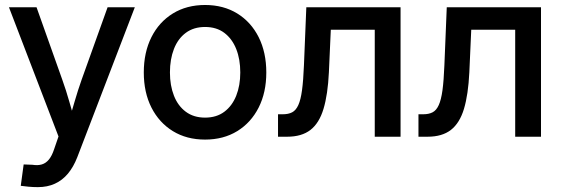

<svg xmlns="http://www.w3.org/2000/svg" viewBox="-20 -559 2296 785"><path d="M64.9 200.7 76.7 113.3 112.8 114.7Q134.3 118.2 150.9 113.3Q167.5 108.4 179.9 93.3Q192.4 78.1 201.2 51.3L219.2 -1L16.6 -529.3H129.4L234.4 -233.9Q250.5 -189 263.2 -144Q275.9 -99.1 289.1 -54.2H258.8Q272 -99.1 285.2 -144.3Q298.3 -189.5 314 -233.9L419.9 -529.3H531.2L295.9 84Q280.3 124 257.6 151.1Q234.9 178.2 204.3 192.1Q173.8 206.1 134.8 206.1Q114.3 206.1 96.2 204.3Q78.1 202.6 64.9 200.7Z M818.4 11.7Q743.2 11.7 686.8 -22.9Q630.4 -57.6 599.1 -119.4Q567.9 -181.2 567.9 -262.7Q567.9 -344.7 599.1 -407Q630.4 -469.2 686.8 -503.9Q743.2 -538.6 818.4 -538.6Q893.6 -538.6 950 -503.9Q1006.3 -469.2 1037.6 -407Q1068.8 -344.7 1068.8 -262.7Q1068.8 -181.2 1037.6 -119.4Q1006.3 -57.6 950 -22.9Q893.6 11.7 818.4 11.7ZM818.4 -78.1Q865.2 -78.1 897.2 -102.1Q929.2 -126 945.8 -167.7Q962.4 -209.5 962.4 -262.7Q962.4 -316.9 945.8 -358.6Q929.2 -400.4 897.2 -424.6Q865.2 -448.7 818.4 -448.7Q772 -448.7 739.7 -424.8Q707.5 -400.9 691.2 -358.9Q674.8 -316.9 674.8 -262.7Q674.8 -209.5 691.2 -167.7Q707.5 -126 739.7 -102.1Q772 -78.1 818.4 -78.1Z M1116.7 0V-91.8H1136.2Q1159.2 -91.8 1174.6 -99.9Q1189.9 -107.9 1199.7 -129.4Q1209.5 -150.9 1214.8 -190.2Q1220.2 -229.5 1222.7 -292L1232.4 -529.3H1617.7V0H1512.2V-437.5H1332.5L1324.7 -263.2Q1320.3 -172.4 1302.7 -114Q1285.2 -55.7 1249.3 -27.8Q1213.4 0 1153.8 0Z M1690.9 0V-91.8H1710.4Q1733.4 -91.8 1748.8 -99.9Q1764.2 -107.9 1773.9 -129.4Q1783.7 -150.9 1789.1 -190.2Q1794.4 -229.5 1796.9 -292L1806.6 -529.3H2191.9V0H2086.4V-437.5H1906.7L1898.9 -263.2Q1894.5 -172.4 1877 -114Q1859.4 -55.7 1823.5 -27.8Q1787.6 0 1728 0Z"/></svg>

Font: Inter 24pt Medium
Style: Regular
Weight: 500
Designer: Rasmus Andersson
Foundry: rsms
Version: Version 4.001;git-66647c0bb